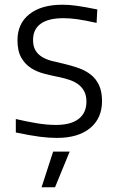

<svg xmlns="http://www.w3.org/2000/svg" viewBox="-20 -573 495 813"><path d="M205 69H275L213 220H156ZM221 11Q187 11 148.5 6Q110 1 47 -12V-69Q94 -58 136.5 -51Q179 -44 217 -44Q280 -44 313 -69.5Q346 -95 346 -143Q346 -168 337 -185.5Q328 -203 312.5 -215Q297 -227 275 -234.5Q253 -242 228 -247Q198 -253 167 -261Q136 -269 111 -285Q86 -301 70 -329Q54 -357 54 -403Q54 -473 104.5 -513Q155 -553 244 -553Q259 -553 273.5 -552Q288 -551 305 -548.5Q322 -546 342.5 -542.5Q363 -539 392 -533L389 -476Q340 -487 308 -491.5Q276 -496 248 -496Q185 -496 152.5 -472.5Q120 -449 120 -404Q120 -377 130 -360Q140 -343 158 -332Q176 -321 199.5 -315Q223 -309 250 -303Q284 -295 313.5 -284.5Q343 -274 365 -256.5Q387 -239 399.5 -212Q412 -185 412 -145Q412 -72 361.5 -30.5Q311 11 221 11Z"/></svg>

Font: Encode Sans Normal
Style: Light
Weight: 300
Designer: Pablo Impallari, Andres Torresi
Foundry: Pablo Impallari, Andres Torresi
Version: Version 1.000; ttfautohint (v1.00) -l 8 -r 50 -G 200 -x 14 -